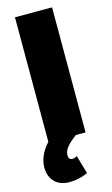

<svg xmlns="http://www.w3.org/2000/svg" viewBox="-140 -752 607 1040"><g transform="rotate(-15 163.0 -231.5)"><path d="M212.9 0Q177.7 25.9 158.9 48.3Q140.1 70.8 140.1 94.2Q140.1 120.1 162.1 120.1Q172.9 120.1 188 111.8L217.8 214.8Q167.5 237.8 116.2 237.8Q61 237.8 31.5 207Q2 176.3 2 127Q2 60.1 59.1 -2.9V-701.2H267.1V0Z"/></g></svg>

Font: Montserrat arm ExtraBold
Style: Regular
Weight: 800
Designer: Julieta Ulanovsky
Foundry: Julieta Ulanovsky
Version: Version 6.000;PS 006.000;hotconv 1.0.88;makeotf.lib2.5.64775